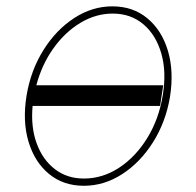

<svg xmlns="http://www.w3.org/2000/svg" viewBox="-20 -574 618 605"><path d="M244.3 11.4Q179.7 11.4 134.4 -25.9Q89.1 -63.2 69.8 -127.8Q50.4 -192.5 63.9 -274.1Q77.4 -353.7 117.4 -417.1Q157.3 -480.5 214 -517.2Q270.6 -554 333.8 -554Q399.1 -554 444.4 -516.3Q489.7 -478.7 509.1 -414.1Q528.4 -349.4 515.6 -268.5Q502.1 -188.9 462 -125.5Q421.9 -62.1 365.1 -25.4Q308.2 11.4 244.3 11.4ZM494.3 -305.4 484.4 -240.1H82.7Q76.7 -174 95.5 -122.3Q114.3 -70.7 152.9 -41Q191.4 -11.4 244.3 -11.4Q303.3 -11.4 355.5 -45.6Q407.7 -79.9 444.2 -139.4Q480.8 -198.9 492.9 -274.1Q505 -347.3 488.3 -405.5Q471.6 -463.8 431.8 -497.5Q392 -531.2 335.2 -531.2Q282 -531.2 233.3 -502Q184.7 -472.7 148.3 -421.7Q111.9 -370.7 94.5 -305.4Z"/></svg>

Font: Inter Thin  BETA
Style: Italic
Weight: 100
Italic angle: -9.39999°
Designer: Rasmus Andersson
Foundry: rsms
Version: Version 3.011;git-f93a4a705